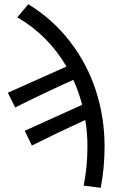

<svg xmlns="http://www.w3.org/2000/svg" viewBox="-20 -710 539 909"><path d="M457 179.2 376 168.9Q394 81.1 394 -17.1Q394 -80.6 383.8 -142.1Q239.3 -75.7 130.9 -21L97.2 -90.8L369.1 -213.9Q351.1 -280.3 327.1 -332Q191.9 -271.5 51.8 -201.2L17.1 -271L294.9 -395Q206.5 -544.4 62 -627.9L113.8 -689.9Q228 -620.6 310.1 -514.9Q392.1 -409.2 433.6 -282Q475.1 -154.8 475.1 -16.1Q475.1 83 457 179.2Z"/></svg>

Font: Source Sans Pro
Style: Regular
Weight: 400
Designer: Paul D. Hunt
Foundry: Adobe Systems Incorporated
Version: Version 3.006;hotconv 1.0.111;makeotfexe 2.5.65597